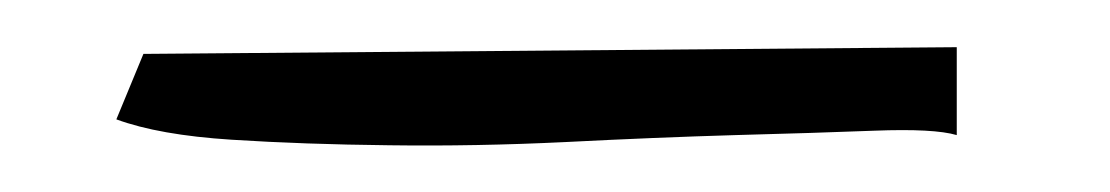

<svg xmlns="http://www.w3.org/2000/svg" viewBox="-20 -77 480 83"><path d="M42 -53.7 393.6 -56.6V-18.6Q383.8 -21.5 357.9 -20.5Q332 -19.5 297.9 -18.6Q263.7 -17.6 224.6 -15.6Q185.5 -13.7 148.4 -14.2Q111.3 -14.6 80.1 -16.6Q48.8 -18.6 30.3 -25.4Z"/></svg>

Font: Annie Use Your Telescope
Style: Regular
Weight: 400
Designer: Kimberly Geswein
Foundry: Kimberly Geswein
Version: Version 1.002 2001